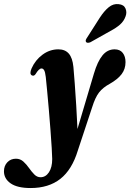

<svg xmlns="http://www.w3.org/2000/svg" viewBox="-139 -702 658 969"><path d="M335 -330.5Q353 -391.5 378 -422.2Q403 -453 439.5 -453Q466.5 -453 480.5 -435Q494.5 -417 494.5 -388.5Q494.5 -354 475 -328Q455.5 -302 415 -279Q380.5 -260.5 361 -235.5Q341.5 -210.5 326 -160.5L254 57Q224.5 154.5 165.5 200.8Q106.5 247 15.5 247Q-51.5 247 -85.2 223.5Q-119 200 -119 162.5Q-119 135 -102 117Q-85 99 -58.5 99Q-37 99 -21.2 113.2Q-5.5 127.5 7.5 146Q20.5 164.5 34.2 178.5Q48 192.5 65.5 192.5Q91.5 192.5 108 167.5Q124.5 142.5 124.5 100.5Q124.5 84 122 44.8Q119.5 5.5 115.8 -45.2Q112 -96 107.5 -148.2Q103 -200.5 98.8 -244.8Q94.5 -289 92 -313.5Q89 -338.5 83.8 -347.5Q78.5 -356.5 70.5 -356.5Q57.5 -356.5 40.5 -328Q32.5 -316.5 22 -321.5Q8 -328.5 20.5 -357Q39 -399 75.5 -426Q112 -453 155.5 -453Q189.5 -453 208.2 -431.5Q227 -410 231.5 -364Q234.5 -333.5 238.2 -281.2Q242 -229 245.8 -168.2Q249.5 -107.5 252 -51ZM364.5 -612.5Q386.5 -646.5 409.8 -665.5Q433 -684.5 460 -681Q486 -678.5 494.2 -659.5Q502.5 -640.5 495 -620Q486.5 -595.5 467 -578.2Q447.5 -561 418 -545.5L317.5 -489Q311 -486 304.5 -486Q298 -486 295 -490.5Q292 -495.5 294.5 -501.5Q297 -507.5 302 -514.5Z"/></svg>

Font: Fraunces 144pt S050
Style: Bold Italic
Weight: 700
Italic angle: -16°
Version: Version 1.000; ttfautohint (v1.8.3)